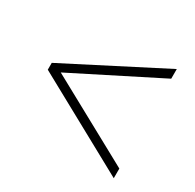

<svg xmlns="http://www.w3.org/2000/svg" viewBox="-104 -683 664 655"><g transform="rotate(30 227.5 -356.0)"><path d="M417 -141V-179L80 -363L417 -533V-571L37 -376V-349Z"/></g></svg>

Font: Noto Sans Arabic UI Cn XLt
Style: Regular
Weight: 200
Width: 3
Designer: Monotype Design Team, Nadine Chahine and Nizar Qandah
Foundry: Monotype Imaging Inc.
Version: Version 2.010